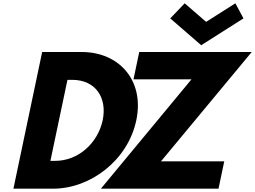

<svg xmlns="http://www.w3.org/2000/svg" viewBox="-20 -1139 1539 1159"><path d="M1094.8 -1119 1007.7 -1028 1194.6 -866 1449.7 -1028 1400.8 -1119 1224.2 -1007ZM1499.5 -825H820.5L785.8 -660H1135.8L589 0H1299L1333.7 -165H951.7ZM234.5 -825 61 0H300C527 0 752.2 -172 802.8 -413C853.3 -653 699.5 -825 473.5 -825ZM284.3 -168 387.2 -657H416.2C556.2 -657 628.7 -550 599.6 -412C569.6 -274 452.3 -168 313.3 -168Z"/></svg>

Font: Hussar
Style: BdOblTwo
Weight: 700
Foundry: Cannot Into Space Fonts
Version: Version 2.00